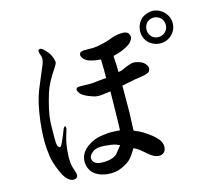

<svg xmlns="http://www.w3.org/2000/svg" viewBox="-86 -872 1172 1022"><g transform="rotate(-10 500.0 -361.0)"><path d="M186 -671Q195 -666 209 -653Q223 -640 229.5 -629.5Q236 -619 241 -606.5Q246 -594 246 -586Q245 -580 239 -568L214 -520Q199 -490 190.5 -463.5Q182 -437 174 -391Q166 -345 164 -312.5Q162 -280 166 -240Q167 -219 169.5 -192.5Q172 -166 175 -156Q178 -146 182 -143Q186 -139 189.5 -139Q193 -139 197 -145.5Q201 -152 207 -170.5Q213 -189 217.5 -202Q222 -215 224 -224Q226 -233 230 -239Q234 -245 236.5 -244Q239 -243 240.5 -236.5Q242 -230 239 -220Q232 -188 229 -168Q226 -148 225.5 -113Q225 -78 229 -59Q230 -43 235.5 -27.5Q241 -12 247.5 2Q254 16 254 24Q254 32 248.5 37.5Q243 43 230 44Q217 45 201 33Q183 21 164.5 -12.5Q146 -46 136.5 -72Q127 -98 120 -138Q113 -178 111.5 -215.5Q110 -253 111 -292Q113 -346 118.5 -386Q124 -426 133.5 -458Q143 -490 156.5 -531Q170 -572 174.5 -586.5Q179 -601 179.5 -614Q180 -627 173.5 -640Q167 -653 166.5 -661.5Q166 -670 172 -672Q178 -674 186 -671ZM520 -172Q519 -199 518.5 -206Q518 -213 512 -301L506 -385Q483 -380 463 -375.5Q443 -371 430 -372Q416 -372 385.5 -381.5Q355 -391 342 -404Q330 -418 330 -425Q330 -430 334 -434Q338 -438 347.5 -439Q357 -440 375 -441Q393 -442 409.5 -443.5Q426 -445 450 -451L496 -459Q492 -499 492 -507L486 -561Q473 -561 460 -561.5Q447 -562 426.5 -566Q406 -570 392.5 -583Q379 -596 381 -607Q381 -613 387 -619Q393 -623 408 -625L436 -627Q460 -628 483.5 -634.5Q507 -641 531 -650L578 -671Q601 -679 623.5 -680.5Q646 -682 656 -671Q664 -660 664 -648Q663 -639 654.5 -626Q646 -613 623 -598.5Q600 -584 578 -576L555 -568Q560 -527 562 -520L566 -479Q580 -482 588 -486L619 -503Q639 -513 656 -515Q668 -515 686 -511Q704 -507 717 -494.5Q730 -482 730 -469Q730 -461 725 -452Q717 -443 691 -436L646 -425L574 -404Q584 -287 586 -260L591 -158Q608 -152 622.5 -147Q637 -142 668 -124Q699 -106 719 -86Q738 -64 738 -42Q738 -22 726.5 -12Q715 -2 698 -2Q679 -2 656 -16L623 -39Q604 -53 591 -59L574 -66Q561 -37 546 -15.5Q531 6 495 26.5Q459 47 414 46Q378 46 349 30Q320 14 309.5 -19.5Q299 -53 313 -84Q323 -107 352 -129.5Q381 -152 419 -161Q457 -170 482 -171L520 -172ZM507 -94Q497 -98 482.5 -101.5Q468 -105 424.5 -105Q381 -105 361.5 -87.5Q342 -70 342 -54.5Q342 -39 355.5 -28.5Q369 -18 398 -20Q426 -21 450.5 -31Q475 -41 484 -59L507 -94ZM851 -602Q830 -590 806.5 -590Q783 -590 761.5 -601.5Q740 -613 728.5 -633.5Q717 -654 717 -678Q717 -702 728.5 -723.5Q740 -745 762.5 -756.5Q785 -768 806.5 -768Q828 -768 849.5 -756Q871 -744 883.5 -723.5Q896 -703 896 -678.5Q896 -654 883.5 -633.5Q871 -613 851 -602ZM752 -679Q752 -664 759 -651.5Q766 -639 777 -632Q789 -625 805 -625Q818 -625 831 -632Q844 -639 851 -651.5Q858 -664 858 -679Q858 -692 851 -705.5Q844 -719 831 -725.5Q818 -732 804.5 -732Q791 -732 778.5 -725.5Q766 -719 758 -705Q752 -692 752 -679Z"/></g></svg>

Font: ChillKai
Style: Regular
Weight: 400
Designer: ChillType
Foundry: 寒蝉字型
Version: Version 2.000